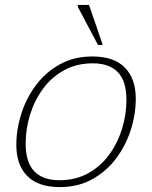

<svg xmlns="http://www.w3.org/2000/svg" viewBox="-20 -752 620 782"><path d="M356 -522Q444 -522 488.5 -476.8Q533 -431.5 533 -350.5Q533 -287 512.8 -223.2Q492.5 -159.5 453 -106.8Q413.5 -54 355.8 -22Q298 10 223.5 10Q135.5 10 91 -35.2Q46.5 -80.5 46.5 -161.5Q46.5 -225 66.8 -288.8Q87 -352.5 126.5 -405.2Q166 -458 223.8 -490Q281.5 -522 356 -522ZM221.5 -18Q288.5 -18 339.5 -46.5Q390.5 -75 425 -122.5Q459.5 -170 477.2 -228Q495 -286 495 -344.5Q495 -422 460 -458Q425 -494 358 -494Q291.5 -494 240.2 -465.5Q189 -437 154.5 -389.5Q120 -342 102.2 -284Q84.5 -226 84.5 -167.5Q84.5 -90.5 119.8 -54.2Q155 -18 221.5 -18ZM398.5 -569H379L297 -724V-732H342.5Z"/></svg>

Font: Newsreader Caption ExtraLight
Style: Italic
Weight: 275
Italic angle: -17°
Designer: Hugues Gentile
Foundry: Production Type
Version: Version 1.001